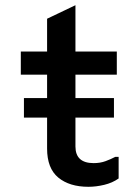

<svg xmlns="http://www.w3.org/2000/svg" viewBox="-20 -724 540 738"><path d="M436 -121V-38Q412 -21 380.5 -13.5Q349 -6 320 -6Q247 -6 204 -41.5Q161 -77 161 -153V-272H72V-347H161V-437H60V-526H161V-652L270 -704V-526H429V-437H270V-347H418V-272H270V-161Q270 -97 340 -97Q365 -97 385.5 -104.5Q406 -112 423 -121Z"/></svg>

Font: D2Coding ligature
Style: Bold
Weight: 700
Monospace: yes
Designer: Yong-Rak Park; Jeong-Hwan Yoon; Sang-Min Lee;
Foundry: NHN Corporation
Version: Version 1.3.2; Build 20180524